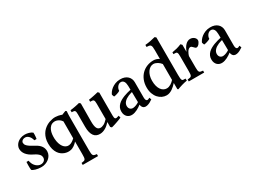

<svg xmlns="http://www.w3.org/2000/svg" viewBox="-56 -1520 3395 2558"><g transform="rotate(-30 1641.0 -241.0)"><path d="M273.4 -349.6Q272.5 -353.5 270.8 -359.6Q269 -365.7 266.6 -368.7Q262.7 -383.8 254.2 -397.7Q245.6 -411.6 234.1 -422.1Q222.7 -432.6 209.2 -438.5Q195.8 -444.3 182.6 -443.4Q168.9 -443.4 157.5 -439.2Q146 -435.1 138.2 -428.2Q130.4 -421.4 126.2 -412.6Q122.1 -403.8 122.6 -394.5Q123 -383.8 127.4 -372.3Q131.8 -360.8 144.8 -347.7Q157.7 -334.5 181.9 -318.4Q206.1 -302.2 246.1 -281.2Q274.9 -266.6 294.9 -249.8Q314.9 -232.9 326.9 -214.4Q338.9 -195.8 344 -175.5Q349.1 -155.3 348.1 -133.8Q346.7 -102.5 332 -76.7Q317.4 -50.8 293.9 -32.2Q270.5 -13.7 240.7 -3.2Q210.9 7.3 180.2 7.3Q152.3 7.3 129.9 3.9Q107.4 0.5 89.8 -4.6Q72.3 -9.8 59.6 -16.1Q46.9 -22.5 38.6 -28.3Q36.6 -40.5 35.9 -59.8Q35.2 -79.1 35.4 -98.1Q35.6 -117.2 36.4 -132.6Q37.1 -147.9 37.6 -152.3H70.8Q70.8 -147 72.3 -140.4Q73.7 -133.8 75.2 -130.4Q81.1 -106.9 93 -87.9Q105 -68.8 120.6 -55.4Q136.2 -42 153.8 -34.7Q171.4 -27.3 188.5 -27.3Q205.1 -27.3 218.5 -32.2Q231.9 -37.1 241.5 -45.9Q251 -54.7 256.1 -66.4Q261.2 -78.1 261.2 -91.8Q261.2 -102.5 257.8 -114Q254.4 -125.5 244.9 -137.5Q235.4 -149.4 217.8 -162.6Q200.2 -175.8 171.9 -189.5Q136.2 -206.5 111.3 -225.3Q86.4 -244.1 70.6 -264.6Q54.7 -285.2 47.4 -306.9Q40 -328.6 40 -351.6Q40 -371.6 49.8 -394Q59.6 -416.5 79.3 -435.5Q99.1 -454.6 129.4 -467.3Q159.7 -480 200.2 -480Q214.4 -480 229.7 -477.5Q245.1 -475.1 260 -470.7Q274.9 -466.3 288.6 -459.7Q302.2 -453.1 312.5 -444.8Q314 -433.6 313.5 -418.2Q313 -402.8 311.8 -388.4Q310.5 -374 309.1 -363.3Q307.6 -352.5 306.6 -350.1Z M666.5 225.6 677.7 225.1Q696.8 223.1 707.8 219Q718.8 214.8 724.6 204.8Q730.5 194.8 732.2 177.2Q733.9 159.7 733.9 130.9V-64Q723.6 -52.2 710.9 -40.5Q698.2 -28.8 683.8 -19Q669.4 -9.3 654.1 -2.4Q638.7 4.4 623 6.3Q605 10.3 582 8.8Q559.1 7.3 535.2 -1.2Q511.2 -9.8 488.5 -26.1Q465.8 -42.5 448.2 -68.8Q430.7 -95.2 420.2 -132.1Q409.7 -168.9 409.7 -218.3Q409.7 -261.2 419.2 -295.7Q428.7 -330.1 444.8 -357.4Q460.9 -384.8 482.2 -405Q503.4 -425.3 526.9 -439.5Q550.3 -453.6 574.7 -462.2Q599.1 -470.7 621.1 -474.6Q645 -480 668.7 -479Q692.4 -478 712.4 -474.1Q732.4 -470.2 746.6 -465.3Q760.7 -460.4 765.6 -458Q771.5 -460.4 777.3 -462.6Q783.2 -464.8 788.6 -467.3Q798.3 -471.2 808.8 -475.1Q819.3 -479 827.1 -481.4L841.3 -468.8Q839.4 -457 838.4 -442.6Q837.4 -428.2 836.9 -409.2Q836.4 -390.1 836.4 -365.2Q836.4 -340.3 836.4 -308.1V130.4Q836.4 159.2 838.4 177Q840.3 194.8 846.2 204.8Q852.1 214.8 862.8 219Q873.5 223.1 891.1 225.1L902.3 225.6V256.8H666.5ZM734.4 -374Q729 -382.8 718 -394.3Q707 -405.8 691.2 -415.3Q675.3 -424.8 655.8 -429.9Q636.2 -435.1 613.3 -430.7Q584 -425.3 564.5 -406.5Q544.9 -387.7 533.4 -360.4Q522 -333 518.1 -299.8Q514.2 -266.6 516.1 -231.9Q518.6 -190.9 529.1 -158.2Q539.6 -125.5 556.2 -103.3Q572.8 -81.1 594.7 -70.1Q616.7 -59.1 641.6 -61.5Q654.8 -63 667.2 -67.9Q679.7 -72.8 691.4 -80.1Q703.1 -87.4 713.9 -96.2Q724.6 -105 733.9 -113.8Z M1173.3 -453.6Q1186.5 -455.1 1206.5 -458.7Q1226.6 -462.4 1247.6 -466.6Q1268.6 -470.7 1288.3 -475.3Q1308.1 -480 1320.8 -483.4Q1321.8 -482.9 1324.7 -480.5Q1327.6 -478 1330.8 -475.1Q1334 -472.2 1336.7 -469.7Q1339.4 -467.3 1339.8 -466.8V-113.8Q1339.8 -94.2 1342.5 -82Q1345.2 -69.8 1352.1 -64.7Q1358.9 -59.6 1370.4 -60.5Q1381.8 -61.5 1399.9 -68.4L1408.7 -71.8L1417.5 -38.6Q1411.1 -35.2 1398.4 -29.8Q1385.7 -24.4 1370.1 -18.8Q1354.5 -13.2 1337.2 -7.1Q1319.8 -1 1303.7 4.2Q1287.6 9.3 1274.4 12.9Q1261.2 16.6 1253.9 18.1L1236.3 2V-74.2Q1220.2 -56.6 1202.1 -40.3Q1184.1 -23.9 1163.6 -11.7Q1143.1 0.5 1120.4 7.8Q1097.7 15.1 1072.8 15.1Q1045.4 15.1 1022.5 5.4Q999.5 -4.4 983.2 -26.1Q966.8 -47.9 957.5 -82.5Q948.2 -117.2 948.2 -167V-362.8Q948.2 -382.3 946.3 -394Q944.3 -405.8 939.2 -412.4Q934.1 -418.9 924.8 -421.4Q915.5 -423.8 901.4 -424.3H890.1V-455.6Q906.2 -457 925.8 -460.2Q945.3 -463.4 965.1 -467Q984.9 -470.7 1003.2 -474.9Q1021.5 -479 1035.6 -482.9L1054.7 -465.3L1052.7 -196.3Q1052.2 -156.2 1056.2 -129.6Q1060.1 -103 1068.1 -86.4Q1076.2 -69.8 1088.1 -62.3Q1100.1 -54.7 1115.2 -53.2Q1141.1 -50.8 1172.4 -66.9Q1187.5 -74.7 1203.4 -88.1Q1219.2 -101.6 1236.3 -120.1V-354.5Q1236.3 -376.5 1234.1 -389.9Q1231.9 -403.3 1226.3 -410.6Q1220.7 -418 1210.7 -420.2Q1200.7 -422.4 1185.1 -422.4H1173.3Z M1471.2 -359.4Q1477.1 -375.5 1492.4 -396.2Q1507.8 -417 1532 -435.8Q1556.2 -454.6 1589.4 -467.8Q1622.6 -481 1664.1 -481.9Q1702.1 -482.9 1731.2 -472.7Q1760.3 -462.4 1779.8 -444.1Q1799.3 -425.8 1809.1 -401.4Q1818.8 -377 1818.8 -350.1V-117.7Q1818.8 -96.7 1822.8 -84Q1826.7 -71.3 1833.7 -65.9Q1840.8 -60.5 1850.1 -61.3Q1859.4 -62 1869.6 -67.9L1882.3 -75.2L1895 -43Q1873.5 -27.3 1851.1 -15.6Q1828.6 -3.9 1803.7 1.5Q1779.3 6.8 1759.8 -1.5Q1740.2 -9.8 1730 -33.7Q1725.1 -44.9 1723.6 -60.5Q1708.5 -48.8 1690.4 -36.9Q1672.4 -24.9 1653.1 -15.4Q1633.8 -5.9 1613.8 0.5Q1593.8 6.8 1574.2 7.8Q1552.7 9.3 1533.7 2.9Q1514.6 -3.4 1500 -16.8Q1485.4 -30.3 1476.6 -50.8Q1467.8 -71.3 1467.3 -98.6Q1466.3 -130.9 1477.5 -156Q1488.8 -181.2 1508.3 -200.9Q1527.8 -220.7 1553.7 -235.1Q1579.6 -249.5 1607.7 -260.5Q1635.7 -271.5 1664.6 -279.1Q1693.4 -286.6 1718.8 -292.5L1717.8 -352.1Q1717.3 -372.6 1713.6 -389.9Q1710 -407.2 1702.4 -419.7Q1694.8 -432.1 1683.1 -439Q1671.4 -445.8 1655.3 -445.3Q1638.2 -444.8 1624 -435.5Q1609.9 -426.3 1600.1 -412.6Q1590.3 -398.9 1585.4 -383.5Q1580.6 -368.2 1581.5 -355Q1574.2 -349.6 1561 -344Q1547.9 -338.4 1533.4 -333.7Q1519 -329.1 1505.6 -326.2Q1492.2 -323.2 1484.4 -323.2Q1481.4 -329.1 1477.3 -340.1Q1473.1 -351.1 1471.2 -359.4ZM1719.7 -256.3Q1704.6 -252.4 1690.4 -247.8Q1676.3 -243.2 1662.1 -237.8Q1641.1 -229 1623 -217.3Q1605 -205.6 1592 -191.4Q1579.1 -177.2 1572.3 -160.6Q1565.4 -144 1566.4 -125Q1568.4 -93.3 1587.4 -77.9Q1606.4 -62.5 1632.3 -64.9Q1643.6 -65.9 1655.5 -69.1Q1667.5 -72.3 1679.2 -76.9Q1690.9 -81.5 1701.9 -87.6Q1712.9 -93.8 1722.2 -100.1Z M2189 -678.7V-710.4Q2231.9 -713.9 2270.8 -721.7Q2309.6 -729.5 2346.7 -739.3Q2347.7 -738.8 2350.3 -736.3Q2353 -733.9 2356.2 -731.4Q2359.4 -729 2362.1 -726.8Q2364.7 -724.6 2365.7 -723.6V-145Q2365.7 -114.3 2367.7 -95.9Q2369.6 -77.6 2374.8 -68.1Q2379.9 -58.6 2389.6 -56.2Q2399.4 -53.7 2414.6 -54.7L2427.2 -55.2L2430.2 -22.9Q2411.1 -20 2390.1 -15.1Q2369.1 -10.3 2348.4 -4.2Q2327.6 2 2308.6 8.5Q2289.6 15.1 2273.9 21Q2273.9 20.5 2269.8 17.3Q2265.6 14.2 2263.2 12.2V-82.5Q2247.6 -64.9 2229.5 -47.9Q2211.4 -30.8 2191.2 -17.1Q2170.9 -3.4 2148.2 5.1Q2125.5 13.7 2101.1 13.7Q2065.9 13.7 2033.2 -1.5Q2000.5 -16.6 1975.1 -45.2Q1949.7 -73.7 1934.6 -115Q1919.4 -156.2 1919.4 -209Q1919.4 -272 1939.9 -322.3Q1960.4 -372.6 1995.4 -407.2Q2030.3 -441.9 2077.1 -460.4Q2124 -479 2176.8 -479Q2200.2 -479 2221.9 -471.9Q2243.7 -464.8 2263.2 -451.7V-584.5Q2263.2 -613.8 2261 -631.8Q2258.8 -649.9 2252.2 -660.2Q2245.6 -670.4 2233.6 -674.1Q2221.7 -677.7 2202.1 -678.2ZM2263.2 -373.5Q2253.9 -386.2 2241.2 -397.7Q2228.5 -409.2 2214.1 -418Q2199.7 -426.8 2183.8 -432.1Q2168 -437.5 2152.3 -437.5Q2127 -437.5 2104.2 -423.8Q2081.5 -410.2 2064.2 -385.7Q2046.9 -361.3 2036.9 -327.4Q2026.9 -293.5 2026.9 -252.4Q2026.9 -206.1 2036.4 -171.1Q2045.9 -136.2 2062.5 -112.8Q2079.1 -89.4 2101.1 -77.4Q2123 -65.4 2147.9 -65.4Q2165 -65.4 2181.2 -70.8Q2197.3 -76.2 2211.7 -85Q2226.1 -93.8 2239 -105.2Q2252 -116.7 2263.2 -128.9Z M2617.7 -117.2Q2617.7 -90.3 2619.6 -74Q2621.6 -57.6 2627.4 -48.6Q2633.3 -39.6 2643.8 -35.9Q2654.3 -32.2 2671.9 -30.8L2683.6 -30.3V0H2446.3V-30.3L2457.5 -30.8Q2476.1 -32.2 2487.3 -35.9Q2498.5 -39.6 2504.6 -48.3Q2510.7 -57.1 2512.7 -73.5Q2514.6 -89.8 2514.6 -116.7V-341.8Q2514.6 -367.2 2512.9 -382.3Q2511.2 -397.5 2505.6 -405.5Q2500 -413.6 2490 -415.8Q2480 -418 2462.9 -417L2451.7 -416.5V-444.8Q2489.7 -450.7 2525.1 -460Q2560.5 -469.2 2597.7 -484.9L2617.2 -464.8V-360.4H2619.6Q2629.4 -387.2 2642.3 -409.7Q2655.3 -432.1 2670.9 -448.2Q2686.5 -464.4 2705.1 -473.4Q2723.6 -482.4 2744.1 -482.4Q2761.7 -482.4 2777.1 -476.6Q2792.5 -470.7 2803.7 -461.2Q2814.9 -451.7 2821.3 -439.7Q2827.6 -427.7 2827.6 -415.5Q2827.6 -403.8 2821.5 -390.6Q2815.4 -377.4 2806.2 -366Q2796.9 -354.5 2785.6 -346.9Q2774.4 -339.4 2764.2 -339.4Q2754.4 -339.4 2745.6 -346.2Q2736.8 -353 2727.1 -364.7Q2718.8 -374 2710.7 -380.4Q2702.6 -386.7 2692.9 -386.7Q2678.2 -386.7 2665.8 -376.7Q2653.3 -366.7 2643.8 -352.1Q2634.3 -337.4 2627.4 -320.8Q2620.6 -304.2 2617.2 -291.5Z M2856.9 -359.4Q2862.8 -375.5 2878.2 -396.2Q2893.6 -417 2917.7 -435.8Q2941.9 -454.6 2975.1 -467.8Q3008.3 -481 3049.8 -481.9Q3087.9 -482.9 3116.9 -472.7Q3146 -462.4 3165.5 -444.1Q3185.1 -425.8 3194.8 -401.4Q3204.6 -377 3204.6 -350.1V-117.7Q3204.6 -96.7 3208.5 -84Q3212.4 -71.3 3219.5 -65.9Q3226.6 -60.5 3235.8 -61.3Q3245.1 -62 3255.4 -67.9L3268.1 -75.2L3280.8 -43Q3259.3 -27.3 3236.8 -15.6Q3214.4 -3.9 3189.5 1.5Q3165 6.8 3145.5 -1.5Q3126 -9.8 3115.7 -33.7Q3110.8 -44.9 3109.4 -60.5Q3094.2 -48.8 3076.2 -36.9Q3058.1 -24.9 3038.8 -15.4Q3019.5 -5.9 2999.5 0.5Q2979.5 6.8 2960 7.8Q2938.5 9.3 2919.4 2.9Q2900.4 -3.4 2885.7 -16.8Q2871.1 -30.3 2862.3 -50.8Q2853.5 -71.3 2853 -98.6Q2852.1 -130.9 2863.3 -156Q2874.5 -181.2 2894 -200.9Q2913.6 -220.7 2939.5 -235.1Q2965.3 -249.5 2993.4 -260.5Q3021.5 -271.5 3050.3 -279.1Q3079.1 -286.6 3104.5 -292.5L3103.5 -352.1Q3103 -372.6 3099.4 -389.9Q3095.7 -407.2 3088.1 -419.7Q3080.6 -432.1 3068.8 -439Q3057.1 -445.8 3041 -445.3Q3023.9 -444.8 3009.8 -435.5Q2995.6 -426.3 2985.8 -412.6Q2976.1 -398.9 2971.2 -383.5Q2966.3 -368.2 2967.3 -355Q2960 -349.6 2946.8 -344Q2933.6 -338.4 2919.2 -333.7Q2904.8 -329.1 2891.4 -326.2Q2877.9 -323.2 2870.1 -323.2Q2867.2 -329.1 2863 -340.1Q2858.9 -351.1 2856.9 -359.4ZM3105.5 -256.3Q3090.3 -252.4 3076.2 -247.8Q3062 -243.2 3047.9 -237.8Q3026.9 -229 3008.8 -217.3Q2990.7 -205.6 2977.8 -191.4Q2964.8 -177.2 2958 -160.6Q2951.2 -144 2952.1 -125Q2954.1 -93.3 2973.1 -77.9Q2992.2 -62.5 3018.1 -64.9Q3029.3 -65.9 3041.3 -69.1Q3053.2 -72.3 3064.9 -76.9Q3076.7 -81.5 3087.6 -87.6Q3098.6 -93.8 3107.9 -100.1Z"/></g></svg>

Font: VarendraSemibold
Style: Regular
Weight: 600
Designer: Jacob Thomas
Foundry: Bangla Type Foundry
Version: Version 1.008